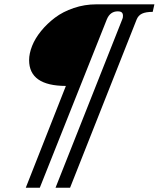

<svg xmlns="http://www.w3.org/2000/svg" viewBox="-20 -736 740 895"><path d="M100.1 139.2 287.1 -335.4Q115.7 -335.9 115.7 -455.6Q115.7 -486.3 129.6 -521.7Q143.6 -557.1 171.4 -591.3Q199.2 -625.5 236.3 -653.6Q273.4 -681.6 324 -698.7Q374.5 -715.8 429.2 -715.8H699.7L691.9 -680.7Q659.7 -680.7 642.1 -672.4Q624.5 -664.1 616.7 -644.5L306.6 139.2H238.8L550.3 -647Q553.2 -651.9 553.2 -662.1Q553.2 -672.9 547.6 -678Q542 -683.1 528.8 -683.1Q494.1 -683.1 478.5 -647L165.5 139.2Z"/></svg>

Font: Elstob 6pt Medium
Style: Italic
Weight: 500
Italic angle: -20°
Designer: Peter S. Baker
Version: Version 1.015